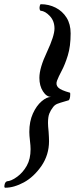

<svg xmlns="http://www.w3.org/2000/svg" viewBox="-34 -752 363 894"><path d="M-9.8 122.1Q-15.6 122.1 -12.7 107.9Q-9.8 93.8 0 91.8Q6.8 91.8 19 86.9Q31.2 82 46.9 70.3Q73.2 50.8 90.8 19.5Q108.4 -11.7 108.4 -57.6Q108.4 -72.3 105.5 -96.7Q102.5 -122.1 102.5 -137.7Q102.5 -186.5 119.1 -223.1Q135.7 -259.8 159.7 -280.3Q183.6 -300.8 204.1 -300.8Q182.6 -300.8 166 -326.7Q149.4 -352.5 149.4 -389.6Q149.4 -435.5 184.6 -509.8Q219.7 -585 219.7 -619.1Q219.7 -654.3 198.2 -677.2Q176.8 -700.2 155.3 -702.1Q151.4 -703.1 150.4 -710.4Q149.4 -717.8 151.4 -725.1Q153.3 -732.4 156.2 -732.4Q193.4 -732.4 225.1 -716.3Q256.8 -700.2 275.9 -669.9Q294.9 -639.6 294.9 -596.7Q294.9 -536.1 281.7 -493.7Q268.6 -451.2 253.4 -422.9Q238.3 -394.5 231.4 -376Q224.6 -357.4 236.8 -344.7Q249 -332 292 -320.3Q293 -319.3 293 -313.5Q293 -292 286.1 -285.2L269.5 -280.3Q245.1 -273.4 232.9 -268.6Q220.7 -263.7 212.9 -252.9Q202.1 -239.3 195.8 -223.6Q189.5 -208 189.5 -179.7Q189.5 -166 192.4 -137.7Q193.4 -124 193.8 -113.3Q194.3 -102.5 194.3 -94.7Q194.3 -31.2 159.2 20.5Q123 72.3 77.1 97.2Q31.2 122.1 -9.8 122.1Z"/></svg>

Font: Crimson Text SemiBold
Style: Italic
Weight: 600
Italic angle: -11°
Designer: Sebastian Kosch
Foundry: Sebastian Kosch
Version: Version 1.100; ttfautohint (v1.8.4)